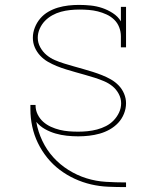

<svg xmlns="http://www.w3.org/2000/svg" viewBox="-20 -548 640 783"><path d="M493 215Q457 215 421.5 213.5Q386 212 351.5 204Q317 196 284.5 181Q252 166 223.5 144.5Q195 123 172.5 95Q150 67 134.5 35Q119 3 111.5 -32Q104 -67 104 -102V-120H125V-118Q125 -99 133.5 -81.5Q142 -64 156 -51.5Q170 -39 187.5 -31Q205 -23 223.5 -18.5Q242 -14 261 -12.5Q280 -11 299 -11Q318 -11 337.5 -13Q357 -15 376 -20Q395 -25 412.5 -34Q430 -43 443.5 -57Q457 -71 465.5 -89Q474 -107 474 -127Q474 -147 464 -165.5Q454 -184 438.5 -196.5Q423 -209 404 -217Q385 -225 366 -231Q347 -237 327.5 -242.5Q308 -248 288.5 -253.5Q269 -259 249.5 -265Q230 -271 211.5 -278.5Q193 -286 175.5 -296Q158 -306 144 -321Q130 -336 122 -354.5Q114 -373 114 -394Q114 -415 122 -435.5Q130 -456 144 -472.5Q158 -489 177 -500Q196 -511 216.5 -517Q237 -523 258.5 -525.5Q280 -528 302 -528Q326 -528 350 -525.5Q374 -523 396.5 -515.5Q419 -508 440 -494.5Q461 -481 473 -461V-520H494V-355H473V-400Q473 -419 466 -437Q459 -455 445.5 -468Q432 -481 414.5 -489Q397 -497 379 -501.5Q361 -506 342 -507.5Q323 -509 304 -509Q285 -509 266 -507Q247 -505 228.5 -500Q210 -495 193 -485.5Q176 -476 163 -462.5Q150 -449 142 -431Q134 -413 134 -394Q134 -374 144 -355.5Q154 -337 169.5 -324Q185 -311 203.5 -303Q222 -295 241.5 -289Q261 -283 280.5 -277.5Q300 -272 319.5 -266.5Q339 -261 358 -255Q377 -249 396 -241.5Q415 -234 432.5 -224Q450 -214 464 -199.5Q478 -185 486 -166Q494 -147 494 -127Q494 -105 485.5 -84Q477 -63 462 -47Q447 -31 427.5 -20Q408 -9 386.5 -3Q365 3 343 5.5Q321 8 299 8Q276 8 252.5 5.5Q229 3 206.5 -3.5Q184 -10 163.5 -21.5Q143 -33 128 -51Q135 -11 152.5 26Q170 63 197 93Q224 123 259 145Q294 167 332.5 179Q371 191 411.5 193.5Q452 196 493 196H494V215Z"/></svg>

Font: Iosevka HT Thin Extended
Style: Regular
Weight: 100
Width: 7
Monospace: yes
Designer: Belleve Invis
Foundry: Belleve Invis
Version: Version 32.3.0; ttfautohint (v1.8.4)